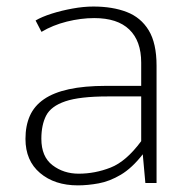

<svg xmlns="http://www.w3.org/2000/svg" viewBox="-20 -558 585 585"><path d="M217.3 6.8Q146.5 6.8 102.1 -30.8Q57.6 -68.4 57.6 -134.8Q57.6 -174.8 71 -205.1Q84.5 -235.4 113.8 -255.6Q143.1 -275.9 189.9 -286.1Q236.8 -296.4 303.2 -296.4H410.2V-367.2Q410.2 -433.1 374 -468Q337.9 -502.9 267.1 -502.9Q226.6 -502.9 183.6 -492.2Q140.6 -481.4 106.4 -460.9L88.4 -495.6Q107.4 -506.8 137.5 -516.4Q167.5 -525.9 201.2 -532Q234.9 -538.1 264.6 -538.1Q322.8 -538.1 366 -521.5Q409.2 -504.9 433.1 -465.6Q457 -426.3 457 -357.9V-0.5H422.9L415 -87.9Q382.3 -45.9 348.1 -25.6Q314 -5.4 280.5 0.7Q247.1 6.8 217.3 6.8ZM219.7 -28.8Q269.5 -28.8 316.9 -47.4Q364.3 -65.9 410.2 -127.9V-264.2H308.6Q222.7 -264.2 179 -249.3Q135.3 -234.4 120.6 -205.8Q106 -177.2 106 -135.3Q106 -80.6 139.9 -54.7Q173.8 -28.8 219.7 -28.8Z"/></svg>

Font: Comme Thin
Style: Regular
Weight: 250
Version: Version 1.000;gftools[0.9.27]